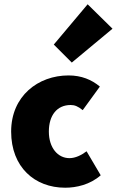

<svg xmlns="http://www.w3.org/2000/svg" viewBox="-20 -864 545 896"><path d="M284 12C336 12 400 -2 450 -46L384 -158C360 -140 332 -126 304 -126C250 -126 208 -174 208 -250C208 -326 246 -374 310 -374C328 -374 344 -368 366 -350L446 -460C408 -492 360 -512 300 -512C158 -512 32 -416 32 -250C32 -84 142 12 284 12ZM315 -572 505 -730 389 -844 231 -656Z"/></svg>

Font: Giro Sans Black
Style: Regular
Weight: 900
Designer: Paul D. Hunt
Foundry: Adobe Systems Incorporated
Version: Version 1.000;PS 1.0;hotconv 1.0.88;makeotf.lib2.5.647800